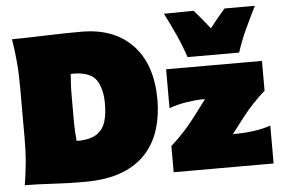

<svg xmlns="http://www.w3.org/2000/svg" viewBox="-53 -850 1378 934"><g transform="rotate(-5 635.5 -382.5)"><path d="M32 0Q41 -55.5 46 -108.2Q51 -161 51 -229V-474Q51 -545.5 46 -600.5Q41 -655.5 32 -713Q73.5 -713 128.8 -714.8Q184 -716.5 246.2 -718.2Q308.5 -720 371 -720Q531.5 -720 621.2 -625Q711 -530 711 -358Q711 -282.5 690.8 -216Q670.5 -149.5 625.5 -98.8Q580.5 -48 506.2 -19.5Q432 9 324 9Q238.5 9 166 4.5Q93.5 0 32 0ZM302 -193H323Q377 -196.5 405.5 -218Q434 -239.5 444.5 -276Q455 -312.5 455 -361Q455 -431.5 429 -473.5Q403 -515.5 328 -520H302Q300 -497.5 298.5 -472.5Q297 -447.5 297 -412V-293Q297 -261 298.5 -237.2Q300 -213.5 302 -193ZM759 0V-128Q794.5 -159.5 824 -191.8Q853.5 -224 876 -254L942 -341H929Q899 -341 852.8 -334Q806.5 -327 766 -312V-502H1234V-356Q1208.5 -334.5 1178.2 -302.8Q1148 -271 1124 -240L1062.5 -160H1092Q1122 -160 1166.2 -166.2Q1210.5 -172.5 1247 -185V0ZM875 -552Q857 -607 832 -662.2Q807 -717.5 779 -772L924 -774Q965 -727.5 1000.5 -681.5Q1035.5 -727.5 1075 -772H1223Q1195.5 -717.5 1170 -662.2Q1144.5 -607 1127 -552Z"/></g></svg>

Font: Commissioner Flair Black
Style: Regular
Weight: 900
Designer: Kostas Bartsokas
Foundry: Kostas Bartsokas
Version: Version 1.000; ttfautohint (v1.8.3)